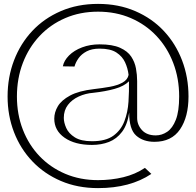

<svg xmlns="http://www.w3.org/2000/svg" viewBox="-20 -729 1008 987"><path d="M484 238Q379 238 293.5 201.5Q208 165 146.5 100.5Q85 36 52 -49.5Q19 -135 19 -233Q19 -332 52 -418.5Q85 -505 146 -570Q207 -635 293 -672Q379 -709 484 -709Q589 -709 675 -672Q761 -635 822 -570Q883 -505 916 -418.5Q949 -332 949 -233Q949 -128 905.5 -64Q862 0 774 0Q716 0 680 -32Q644 -64 644 -150Q635 -88 607.5 -51.5Q580 -15 540.5 0.5Q501 16 453 16Q365 16 312 -21Q259 -58 259 -119Q259 -152 277.5 -183Q296 -214 340.5 -238Q385 -262 463 -271Q507 -276 545.5 -283Q584 -290 610 -304.5Q636 -319 641 -344Q637 -378 623 -408.5Q609 -439 578.5 -459Q548 -479 492 -479Q452 -479 425.5 -465Q399 -451 384 -430Q369 -409 363 -387L303 -388Q309 -418 335 -444Q361 -470 402 -485.5Q443 -501 492 -501Q558 -501 597 -483.5Q636 -466 654.5 -438Q673 -410 679 -377Q685 -344 685 -312V-123Q685 -87 710 -60Q735 -33 781 -33Q812 -33 839.5 -51.5Q867 -70 884 -113.5Q901 -157 901 -233Q901 -326 870.5 -405.5Q840 -485 784.5 -544Q729 -603 652.5 -636Q576 -669 484 -669Q392 -669 315.5 -636Q239 -603 183.5 -544Q128 -485 97.5 -405.5Q67 -326 67 -233Q67 -141 97.5 -62.5Q128 16 183.5 74Q239 132 315.5 164.5Q392 197 484 197Q552 197 614 182Q676 167 725 134L758 165Q649 238 484 238ZM453 -3Q524 -3 563 -31.5Q602 -60 619.5 -106Q637 -152 640.5 -206Q644 -260 643 -311Q618 -286 570.5 -272.5Q523 -259 460 -252Q420 -249 385 -233Q350 -217 329 -189.5Q308 -162 308 -123Q308 -99 320.5 -71Q333 -43 364.5 -23Q396 -3 453 -3Z"/></svg>

Font: Panamera Light
Style: Regular
Weight: 300
Designer: Bastien Sozeau
Foundry: NBR — Bastien Sozeau
Version: Version 3.002; ttfautohint (v1.8.4.7-5d5b);gftools[0.9.33]